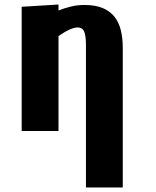

<svg xmlns="http://www.w3.org/2000/svg" viewBox="-20 -580 690 850"><path d="M239 0H76V-550L239 -560V-533.5Q263.5 -543.5 293 -550.8Q322.5 -558 353.5 -558Q401 -558 433.5 -544.8Q466 -531.5 486 -506.8Q506 -482 514.8 -446.8Q523.5 -411.5 523.5 -368V250H360.5V-380.5Q360.5 -421.5 352.8 -440Q345 -458.5 323 -458.5Q314.5 -458.5 304.2 -455.2Q294 -452 283 -446.8Q272 -441.5 260.8 -434.5Q249.5 -427.5 239 -420.5Z"/></svg>

Font: B612 Mono
Style: Bold
Weight: 700
Version: Version 1.005